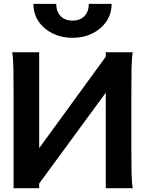

<svg xmlns="http://www.w3.org/2000/svg" viewBox="-20 -987 802 1007"><path d="M534.7 -689.5 617.2 -613.3 185.5 -24.4 103 -96.7ZM185.5 -712.9V0H51.3V-500.5Q51.3 -572.8 50.3 -628.2Q49.3 -683.6 43.9 -712.9ZM676.3 0H534.7V-712.9H676.3Q670.9 -683.6 669.9 -628.2Q668.9 -572.8 668.9 -500.5V-210Q668.9 -137.7 669.9 -83.5Q670.9 -29.3 676.3 0ZM445.8 -966.8H565.4Q565.4 -914.6 537.8 -874.3Q510.3 -834 463.9 -811.3Q417.5 -788.6 360.4 -788.6Q303.2 -788.6 256.6 -811.3Q210 -834 182.6 -874.3Q155.3 -914.6 155.3 -966.8H274.9Q274.9 -927.2 297.6 -903.1Q320.3 -878.9 360.4 -878.9Q400.9 -878.9 423.3 -903.1Q445.8 -927.2 445.8 -966.8Z"/></svg>

Font: Andika
Style: Bold
Weight: 700
Designer: Victor Gaultney, Annie Olsen, Julie Remington, Don Collingsworth, Eric Hays, Becca Hirsbrunner
Foundry: SIL International
Version: Version 6.101